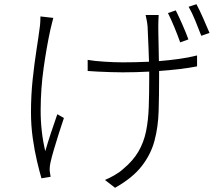

<svg xmlns="http://www.w3.org/2000/svg" viewBox="-20 -830 1040 911"><path d="M732.9 -758.8Q732.4 -749 731.7 -735.8Q731 -722.7 731 -706.1Q731 -694.8 731.4 -668Q731.9 -641.1 732.7 -606.7Q733.4 -572.3 733.9 -540Q782.7 -543.9 828.6 -550.3Q874.5 -556.6 915 -566.9V-515.1Q875.5 -507.3 829.6 -502Q783.7 -496.6 734.9 -493.2Q734.9 -483.9 734.9 -476.6Q734.9 -469.2 734.9 -462.9Q734.9 -377.9 732.7 -302.7Q730.5 -227.5 713.1 -162.4Q695.8 -97.2 652.1 -41.3Q608.4 14.6 525.9 61L478 23.9Q498 15.6 522.5 1.7Q546.9 -12.2 564 -27.8Q610.8 -66.4 636.5 -110.4Q662.1 -154.3 672.9 -206.5Q683.6 -258.8 685.8 -322.3Q688 -385.7 688 -462.9Q688 -469.2 688 -475.8Q688 -482.4 688 -490.2Q625 -486.8 562 -486.8Q536.6 -486.8 505.4 -487.8Q474.1 -488.8 444.8 -490.2Q415.5 -491.7 396 -493.2V-545.9Q425.8 -540.5 473.9 -537.4Q522 -534.2 563 -534.2Q624 -534.2 687 -537.1Q686 -569.8 684.6 -604.5Q683.1 -639.2 681.9 -666.3Q680.7 -693.4 680.2 -705.1Q678.7 -721.7 676 -734.6Q673.3 -747.6 670.9 -758.8ZM232.9 -745.1Q230 -734.4 226.3 -719Q222.7 -703.6 219.2 -689.9Q201.2 -607.4 187.3 -509.3Q173.3 -411.1 172.9 -309.1Q172.4 -207 194.8 -112.8Q205.6 -150.4 221.2 -197.8Q236.8 -245.1 252 -288.1L283.2 -270Q272.9 -240.7 260.3 -200.4Q247.6 -160.2 236.3 -122.3Q225.1 -84.5 220.2 -62Q217.8 -52.2 216.6 -40.5Q215.3 -28.8 215.8 -20Q216.8 -12.7 218 -4.9Q219.2 2.9 220.2 8.8L176.8 16.1Q167.5 -15.1 155.8 -64.5Q144 -113.8 135.5 -173.8Q127 -233.9 127 -296.9Q127 -377.9 135 -453.4Q143.1 -528.8 152.8 -591.3Q162.6 -653.8 168 -695.8Q170.4 -710.9 171.1 -726.3Q171.9 -741.7 171.9 -752ZM814 -780.8Q827.6 -753.9 845.2 -713.9Q862.8 -673.8 874 -643.1L835 -628.9Q823.7 -661.1 807.4 -700.7Q791 -740.2 776.9 -768.1ZM912.1 -810.1Q926.3 -783.7 943.8 -744.1Q961.4 -704.6 974.1 -673.8L935.1 -660.2Q922.4 -693.8 906.5 -732.4Q890.6 -771 875 -797.9Z"/></svg>

Font: Source Han Sans CN Light
Style: Regular
Weight: 300
Designer: Ryoko NISHIZUKA  (kana, bopomofo & ideographs); Paul D. Hunt (Latin, Greek & Cyrillic); Sandoll Communications , Soo-you
Foundry: Adobe
Version: Version 2.000;hotconv 1.0.107;makeotfexe 2.5.65593